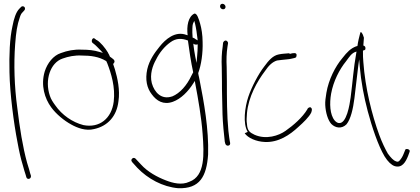

<svg xmlns="http://www.w3.org/2000/svg" viewBox="-20 -729 2218 1013"><path d="M30 -348C32 -235 53 -77 72 20C81 70 90 109 99 138C107 167 112 184 115 192L119 206C124 222 147 215 143 197L139 185C137 176 132 158 123 130C100 47 84 -54 71 -162C56 -271 52 -390 60 -496C65 -560 70 -596 85 -639C89 -651 93 -659 100 -665L108 -674C110 -676 112 -679 112 -683C112 -691 107 -696 99 -696C95 -696 93 -694 91 -692L82 -683C64 -665 53 -629 46 -592C31 -526 28 -440 30 -348Z M216 -352C194 -279 216 -209 250 -163C276 -127 319 -92 356 -72C388 -54 433 -37 476 -48C547 -63 596 -115 605 -195C614 -254 600 -317 586 -364L577 -391L579 -394C596 -411 568 -423 560 -430C557 -438 554 -444 550 -450V-451C535 -476 510 -507 490 -518H489L480 -525C470 -535 458 -513 468 -503L477 -496C484 -491 499 -475 510 -464L523 -450L505 -455C476 -464 446 -467 412 -467C371 -469 336 -462 301 -449C261 -436 230 -396 216 -352ZM243 -224C215 -306 245 -398 310 -420C340 -431 375 -438 411 -436C459 -436 502 -430 540 -407L541 -406L546 -395C567 -341 589 -269 580 -193C569 -104 505 -52 420 -69C362 -84 307 -122 271 -174C260 -189 249 -205 243 -224ZM477 -496C477 -496 476 -496 476 -496C476 -496 477 -496 477 -496ZM580 -410Z M673 117C673 121 675 123 677 125V126L705 157C760 214 838 257 920 264C1035 268 1070 201 1078 86C1082 -48 1056 -190 1033 -307L1030 -322C1029 -327 1027 -333 1026 -341V-344C1042 -387 1051 -449 1049 -508C1049 -544 1043 -580 1036 -604C1029 -629 1019 -661 1005 -657C973 -641 964 -592 970 -543L963 -545C904 -567 852 -521 822 -483C796 -451 768 -412 757 -364C745 -309 755 -264 781 -231C806 -197 842 -174 892 -192C934 -207 973 -246 1001 -291L1008 -302L1010 -289C1025 -211 1043 -107 1049 -23C1057 84 1063 200 979 230C939 249 892 237 856 223C811 206 759 178 724 139L695 108C693 106 689 104 686 104C680 104 673 110 673 117ZM803 -414C821 -451 848 -484 879 -506C909 -528 939 -528 972 -515V-512C978 -466 988 -398 999 -349V-347L990 -330C966 -279 930 -237 888 -220H887C833 -202 795 -240 781 -290C769 -337 786 -384 803 -414ZM995 -578C995 -588 996 -598 999 -606L1005 -619L1009 -605C1015 -580 1019 -551 1023 -516L1014 -521C1007 -526 1003 -529 996 -531V-535C995 -550 994 -565 995 -578ZM1000 -499C1005 -494 1014 -492 1023 -495V-489C1023 -471 1022 -452 1020 -432L1017 -397L1010 -431C1006 -452 1003 -472 1001 -489Z M1141 -695C1141 -687 1149 -680 1157 -680C1165 -680 1170 -685 1170 -693C1170 -701 1162 -709 1154 -709C1146 -709 1141 -704 1141 -695ZM1150 -373C1150 -350 1151 -326 1151 -299C1151 -272 1151 -246 1152 -216L1154 -126C1155 -86 1162 -12 1166 19L1169 30C1174 45 1198 42 1194 24L1192 14C1191 7 1188 -11 1185 -39C1177 -121 1177 -213 1177 -299C1177 -325 1176 -350 1176 -374C1174 -412 1175 -450 1180 -481L1183 -500C1184 -503 1182 -507 1180 -510C1171 -521 1160 -512 1157 -504L1155 -484C1150 -452 1148 -413 1150 -373ZM1176 -371Z M1271 -26C1288 -1 1332 18 1376 20C1449 24 1509 -17 1555 -60C1580 -82 1611 -112 1622 -135C1627 -148 1627 -158 1620 -161V-162C1614 -166 1604 -159 1602 -154V-153C1576 -109 1527 -67 1487 -39C1451 -13 1384 9 1323 -18C1298 -30 1285 -39 1283 -75C1280 -90 1281 -110 1283 -132C1291 -219 1337 -300 1378 -354C1397 -382 1416 -402 1442 -410H1443C1452 -411 1460 -412 1467 -413C1482 -415 1506 -416 1516 -419C1528 -422 1540 -423 1543 -428V-429C1549 -447 1540 -451 1523 -448H1522C1512 -445 1508 -443 1506 -448C1486 -446 1470 -446 1451 -442C1420 -436 1398 -411 1374 -378C1343 -338 1308 -271 1290 -218C1272 -164 1260 -77 1287 -33ZM1639 -142C1639 -142 1638 -142 1638 -142C1638 -142 1639 -142 1639 -142Z M1696 -175C1698 -135 1710 -95 1728 -75C1750 -53 1783 -48 1808 -73C1831 -101 1843 -156 1850 -211C1857 -266 1863 -325 1870 -380L1875 -416L1878 -379C1885 -297 1900 -219 1920 -143C1942 -60 1975 39 2009 96C2027 125 2045 141 2061 147C2101 160 2120 126 2133 94L2141 72C2147 58 2121 53 2118 61V62L2109 84C2104 97 2097 108 2090 116C2084 125 2076 126 2069 122C2056 118 2042 103 2026 81C2012 56 1996 24 1981 -17C1942 -124 1907 -263 1897 -402C1895 -421 1895 -438 1895 -453V-462C1901 -464 1908 -465 1908 -471V-472C1909 -481 1906 -486 1897 -489C1898 -506 1899 -518 1900 -530C1893 -555 1885 -561 1883 -560C1882 -559 1881 -556 1879 -549C1876 -539 1868 -505 1866 -487L1865 -486C1863 -485 1862 -485 1860 -485C1829 -473 1812 -455 1786 -422C1749 -378 1714 -310 1702 -239C1698 -215 1695 -193 1696 -175ZM1727 -235C1739 -301 1771 -363 1806 -406C1823 -428 1834 -450 1861 -457L1859 -445C1846 -375 1840 -291 1830 -215C1825 -179 1809 -72 1766 -80C1760 -81 1752 -86 1746 -93C1720 -124 1718 -184 1727 -235ZM2133 94Z"/></svg>

Font: Stray Cat
Style: LtCn
Weight: 300
Version: Version 1.0